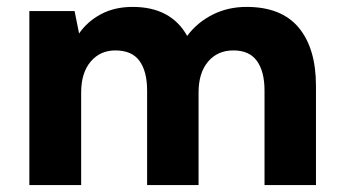

<svg xmlns="http://www.w3.org/2000/svg" viewBox="-20 -536 995 556"><path d="M65 0V-504H196L209 -439Q233 -474 272.5 -495Q312 -516 364 -516Q475 -516 522 -432Q551 -471 595.5 -493.5Q640 -516 694 -516Q795 -516 845 -456Q895 -396 895 -287V0H746V-274Q746 -329 724 -359.5Q702 -390 656 -390Q610 -390 582.5 -357.5Q555 -325 555 -268V0H406V-274Q406 -329 384 -359.5Q362 -390 314 -390Q270 -390 242.5 -357.5Q215 -325 215 -268V0Z"/></svg>

Font: DM Sans Black
Style: Regular
Weight: 900
Designer: Colophon Foundry, Jonny Pinhorn
Foundry: Colophon Foundry
Version: Version 4.004; ttfautohint (v1.8.4.7-5d5b)